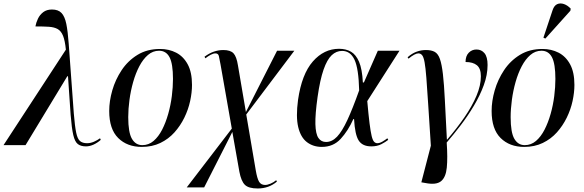

<svg xmlns="http://www.w3.org/2000/svg" viewBox="-48 -824 3316 1090"><path d="M-28 0 326 -542Q321 -593 310 -620.5Q299 -648 279.5 -659Q260 -670 229.5 -672Q199 -674 153 -674Q157 -696 167.5 -718Q178 -740 197.5 -755Q217 -770 247 -770Q283 -770 301.5 -750Q320 -730 328.5 -688Q337 -646 342 -577L371 -180Q377 -107 384.5 -71Q392 -35 406.5 -23Q421 -11 446 -11Q466 -11 485.5 -19.5Q505 -28 520 -39L524 -30Q505 -13 483 -3Q461 7 440 7Q411 7 394 -6Q377 -19 368 -57.5Q359 -96 353 -172L338 -391H334L97 0Z M757 10Q674 10 623 -40.5Q572 -91 572 -194Q572 -250 589.5 -311Q607 -372 642.5 -425.5Q678 -479 732.5 -512.5Q787 -546 861 -546Q911 -546 952 -525Q993 -504 1017.5 -459Q1042 -414 1042 -342Q1042 -299 1031.5 -250.5Q1021 -202 998.5 -156Q976 -110 942.5 -72.5Q909 -35 862.5 -12.5Q816 10 757 10ZM760 0Q796 0 824 -24Q852 -48 872.5 -88Q893 -128 907 -177.5Q921 -227 927.5 -278.5Q934 -330 934 -376Q934 -462 914.5 -499Q895 -536 855 -536Q820 -536 792 -512Q764 -488 743 -448Q722 -408 708 -358.5Q694 -309 687 -257Q680 -205 680 -159Q680 -72 701 -36Q722 0 760 0Z M1415 246Q1363 246 1342 225Q1321 204 1311 151L1271 -75L1111 240H1012L1268 -94L1204 -458Q1198 -490 1194.5 -505.5Q1191 -521 1175 -521Q1163 -521 1148 -513Q1133 -505 1118 -493L1113 -502Q1140 -522 1166.5 -531Q1193 -540 1220 -540Q1260 -540 1277.5 -521.5Q1295 -503 1303 -452L1348 -188L1525 -536H1623L1350 -174L1404 143Q1412 190 1423 208Q1434 226 1457 226Q1470 226 1488 218.5Q1506 211 1520 199L1524 207Q1478 246 1415 246Z M1779 10Q1730 10 1694.5 -17Q1659 -44 1645 -102.5Q1631 -161 1644 -257Q1665 -403 1728 -475Q1791 -547 1877 -547Q1916 -547 1944.5 -530.5Q1973 -514 1990.5 -473Q2008 -432 2012 -356H2018L2097 -536H2220L2037 -250Q2044 -171 2050 -123.5Q2056 -76 2062 -51.5Q2068 -27 2076 -19Q2084 -11 2094 -11Q2108 -11 2124.5 -21Q2141 -31 2151 -39L2156 -30Q2141 -18 2117 -5.5Q2093 7 2060 7Q2010 7 1988.5 -26Q1967 -59 1962 -148H1958Q1928 -81 1886 -35.5Q1844 10 1779 10ZM1803 -18Q1837 -18 1865.5 -48Q1894 -78 1924 -142.5Q1954 -207 1991 -311Q1988 -435 1964.5 -485Q1941 -535 1894 -535Q1861 -535 1835 -510.5Q1809 -486 1789 -429Q1769 -372 1755 -274Q1741 -175 1742.5 -119.5Q1744 -64 1759.5 -41Q1775 -18 1803 -18Z M2367 215 2344 211 2398 3Q2389 -136 2383 -230Q2377 -324 2372.5 -382Q2368 -440 2362.5 -470Q2357 -500 2348.5 -510.5Q2340 -521 2327 -521Q2308 -521 2271 -491L2266 -499Q2291 -521 2317 -530.5Q2343 -540 2370 -540Q2401 -540 2420 -529.5Q2439 -519 2449.5 -489Q2460 -459 2466.5 -403Q2473 -347 2477.5 -256Q2482 -165 2489 -32H2491Q2546 -96 2589 -158.5Q2632 -221 2657 -280Q2682 -339 2682 -391Q2682 -435 2659.5 -453.5Q2637 -472 2595 -472Q2595 -506 2613 -524.5Q2631 -543 2657 -543Q2685 -543 2702.5 -522Q2720 -501 2720 -455Q2720 -399 2698.5 -340.5Q2677 -282 2642.5 -224Q2608 -166 2567.5 -113Q2527 -60 2488 -15Q2494 72 2488.5 127.5Q2483 183 2455.5 205Q2428 227 2367 215Z M2928 10Q2845 10 2794 -40.5Q2743 -91 2743 -194Q2743 -250 2760.5 -311Q2778 -372 2813.5 -425.5Q2849 -479 2903.5 -512.5Q2958 -546 3032 -546Q3082 -546 3123 -525Q3164 -504 3188.5 -459Q3213 -414 3213 -342Q3213 -299 3202.5 -250.5Q3192 -202 3169.5 -156Q3147 -110 3113.5 -72.5Q3080 -35 3033.5 -12.5Q2987 10 2928 10ZM2931 0Q2967 0 2995 -24Q3023 -48 3043.5 -88Q3064 -128 3078 -177.5Q3092 -227 3098.5 -278.5Q3105 -330 3105 -376Q3105 -462 3085.5 -499Q3066 -536 3026 -536Q2991 -536 2963 -512Q2935 -488 2914 -448Q2893 -408 2879 -358.5Q2865 -309 2858 -257Q2851 -205 2851 -159Q2851 -72 2872 -36Q2893 0 2931 0ZM3048 -605 3037 -610 3089 -766Q3098 -793 3115.5 -800.5Q3133 -808 3153.5 -801Q3174 -794 3192 -775L3190 -763Z"/></svg>

Font: Noto Serif Display SemiCondensed Medium
Style: Italic
Weight: 500
Width: 4
Italic angle: -12°
Designer: Monotype Design Team
Foundry: Monotype Imaging Inc.
Version: Version 2.009